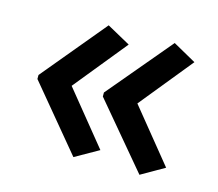

<svg xmlns="http://www.w3.org/2000/svg" viewBox="-71 -567 681 601"><g transform="rotate(15 270.0 -266.5)"><path d="M40 -273 212 -480 288 -438 149 -267 288 -96 212 -53 40 -260ZM252 -273 426 -480 501 -438 362 -267 501 -96 426 -53 252 -260Z"/></g></svg>

Font: Noto Sans Telugu Medium
Style: Regular
Weight: 500
Designer: Jelle Bosma - Monotype Design Team
Foundry: Monotype Imaging Inc.
Version: Version 2.005; ttfautohint (v1.8.4.7-5d5b)